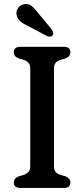

<svg xmlns="http://www.w3.org/2000/svg" viewBox="-20 -932 418 952"><path d="M247.5 -108Q247.5 -88.5 256.8 -78.8Q266 -69 282.5 -64L304.5 -58Q329 -48 329 -27.5Q329 0 296 0H81.5Q48.5 0 48.5 -27.5Q48.5 -48 73 -58L95 -64Q111 -69 120.5 -78.8Q130 -88.5 130 -108V-592Q130 -611.5 120.5 -621.2Q111 -631 95 -636L73 -642Q48.5 -652 48.5 -672.5Q48.5 -700 81.5 -700H296Q329 -700 329 -672.5Q329 -652 304.5 -642L282.5 -636Q266 -631 256.8 -621.2Q247.5 -611.5 247.5 -592ZM173 -862.5 237 -785.5Q241.5 -778 243.8 -770.8Q246 -763.5 241 -757Q236.5 -751.5 228.5 -750.5Q220.5 -749.5 213.5 -753L121 -802Q97 -813 82.8 -824.5Q68.5 -836 63.5 -853.5Q58 -871 66.5 -887.5Q75 -904 94.5 -910Q118.5 -917 136.2 -902.8Q154 -888.5 173 -862.5Z"/></svg>

Font: Fraunces 9pt SuperSoft
Style: Regular
Weight: 400
Version: Version 1.000;[b76b70a41]